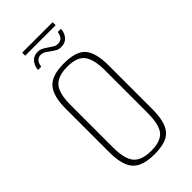

<svg xmlns="http://www.w3.org/2000/svg" viewBox="-211 -702 762 762"><g transform="rotate(-45 170.0 -321.5)"><path d="M171 7Q127 7 100 -6Q73 -19 61 -48.5Q49 -78 49 -125V-372Q49 -440 75.5 -471.5Q102 -503 171 -503Q240 -503 265.5 -472.5Q291 -442 291 -372V-125Q291 -79 280 -49.5Q269 -20 243 -6.5Q217 7 171 7ZM171 -12Q224 -12 245.5 -37.5Q267 -63 267 -130V-367Q267 -429 246.5 -456.5Q226 -484 171 -484Q118 -484 95.5 -458Q73 -432 73 -367V-130Q73 -64 95.5 -38Q118 -12 171 -12ZM210 -556Q198 -556 190.5 -559.5Q183 -563 169 -573Q162 -578 152 -585Q142 -592 130 -592Q118 -592 109.5 -584Q101 -576 98 -557H80Q82 -580 95 -594.5Q108 -609 130 -609Q142 -609 152.5 -603.5Q163 -598 174 -590Q184 -583 192 -578.5Q200 -574 210 -574Q222 -574 230.5 -581.5Q239 -589 242 -608H260Q259 -593 252.5 -581Q246 -569 235.5 -562.5Q225 -556 210 -556ZM84 -633V-650H255V-633Z"/></g></svg>

Font: Alumni Sans Thin Thin
Style: Regular
Weight: 250
Version: Version 1.018